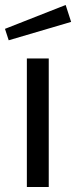

<svg xmlns="http://www.w3.org/2000/svg" viewBox="-25 -752 306 772"><path d="M239 -732 -5 -636 10 -590 261 -664ZM171 -517H83V0H171Z"/></svg>

Font: United Sans
Style: Regular
Weight: 400
Designer: Pablo Impallari, Rodrigo Fuenzalida (Modified by Dan O. Williams)
Version: Version 1.000;PS 001.000;hotconv 1.0.88;makeotf.lib2.5.64775